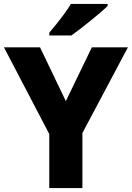

<svg xmlns="http://www.w3.org/2000/svg" viewBox="-20 -954 669 974"><path d="M230 -774H342C385 -804 493 -890 526 -924V-934H340C320 -901 284 -852 230 -788ZM230 0H398V-279L629 -714H446L314 -441L183 -714H0L230 -274Z"/></svg>

Font: Kathrein 85 Heavy
Style: Regular
Weight: 900
Designer: Lazydogs Typefoundry, based on Open Sans by Ascender Corporation
Foundry: Lazydogs Typefoundry
Version: Version 1.003;PS 001.003;hotconv 1.0.88;makeotf.lib2.5.64775